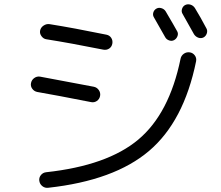

<svg xmlns="http://www.w3.org/2000/svg" viewBox="-20 -848 1040 904"><path d="M165 2.9Q163.1 -11.7 172.4 -23.4Q181.6 -35.2 197.3 -37.1Q485.4 -68.4 631.3 -190.9Q777.3 -313.5 830.1 -571.3Q833 -585.9 845.2 -594.7Q857.4 -603.5 873 -601.6Q887.7 -599.6 897 -587.4Q906.2 -575.2 903.3 -559.6Q845.7 -276.4 681.6 -137.2Q517.6 2 207 36.1Q191.4 38.1 179.2 28.3Q167 18.6 165 2.9ZM759.8 -794.9Q801.8 -723.6 814.5 -700.2Q820.3 -689.5 815.4 -677.2Q810.5 -665 799.8 -659.2Q789.1 -653.3 776.4 -657.7Q763.7 -662.1 757.8 -672.9Q727.5 -726.6 705.1 -765.6Q698.2 -776.4 701.7 -788.6Q705.1 -800.8 715.8 -807.1Q726.6 -813.5 739.7 -809.6Q752.9 -805.7 759.8 -794.9ZM851.6 -824.2Q863.3 -830.1 876.5 -826.2Q889.6 -822.3 897.5 -810.5Q923.8 -767.6 952.1 -713.9Q958 -703.1 953.6 -690.4Q949.2 -677.7 938.5 -671.9Q926.8 -666 914.1 -670.4Q901.4 -674.8 893.6 -686.5Q874 -722.7 839.8 -782.2Q833 -793 836.9 -805.7Q840.8 -818.4 851.6 -824.2ZM155.3 -415Q140.6 -418 131.8 -430.2Q123 -442.4 126 -457Q128.9 -471.7 141.1 -480.5Q153.3 -489.3 168 -487.3Q320.3 -459 421.9 -439.5Q436.5 -436.5 445.3 -423.8Q454.1 -411.1 451.2 -396Q448.2 -380.9 436 -372.6Q423.8 -364.3 409.2 -367.2Q240.2 -400.4 155.3 -415ZM198.2 -663.1Q184.6 -665 175.3 -677.7Q166 -690.4 168.9 -704.1Q171.9 -718.8 185.1 -727.5Q198.2 -736.3 212.9 -734.4Q324.2 -716.8 481.4 -684.6Q496.1 -681.6 503.9 -669.4Q511.7 -657.2 508.8 -642.1Q505.9 -627 493.7 -619.1Q481.4 -611.3 465.8 -614.3Q309.6 -645.5 198.2 -663.1Z"/></svg>

Font: Rounded-X Mgen+ 1m regular
Style: Regular
Weight: 400
Designer: [Source Han Sans]
Ryoko NISHIZUKA  (kana & ideographs); Paul D. Hunt (Latin, Greek & Cyrillic); Wenlong ZHANG  (bopomofo
Version: Version 1.059.20150602